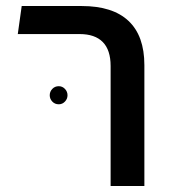

<svg xmlns="http://www.w3.org/2000/svg" viewBox="-20 -617 570 637"><path d="M347 0V-398Q347 -451 321 -477.5Q295 -504 244 -504H39L52 -597H251Q354 -597 406.5 -547.5Q459 -498 459 -401V0ZM175 -271Q162 -271 153.5 -280Q145 -289 145 -301Q145 -313 153.5 -322Q162 -331 175 -331Q187 -331 195.5 -322Q204 -313 204 -301Q204 -289 195.5 -280Q187 -271 175 -271Z"/></svg>

Font: Noto Sans Hebrew Thin Medium
Style: Regular
Weight: 500
Version: Version 3.001